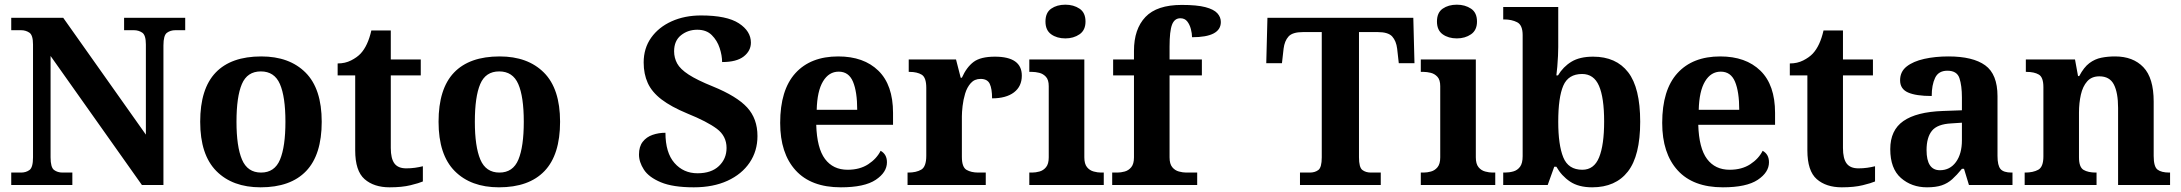

<svg xmlns="http://www.w3.org/2000/svg" viewBox="-20 -790 9314 820"><path d="M28 0V-53H70Q91 -53 106 -64Q121 -75 121 -118V-600Q121 -640 105.5 -650.5Q90 -661 70 -661H28V-714H250L603 -215V-600Q603 -640 587.5 -650.5Q572 -661 552 -661H510V-714H771V-661H729Q708 -661 693 -650Q678 -639 678 -596V0H586L196 -551V-118Q196 -75 211 -64Q226 -53 247 -53H289V0Z M1093 10Q973 10 904 -59.5Q835 -129 835 -270Q835 -411 901 -480Q967 -549 1096 -549Q1216 -549 1285 -480Q1354 -411 1354 -270Q1354 -129 1287.5 -59.5Q1221 10 1093 10ZM1095 -53Q1153 -53 1176 -108.5Q1199 -164 1199 -270Q1199 -377 1175.5 -431Q1152 -485 1094 -485Q1036 -485 1013 -431Q990 -377 990 -270Q990 -164 1013.5 -108.5Q1037 -53 1095 -53Z M1644 10Q1577 10 1537 -25Q1497 -60 1497 -148V-468H1422V-519Q1454 -519 1479.5 -532Q1505 -545 1520 -561Q1551 -594 1566 -660H1649V-536H1777V-468H1649V-158Q1649 -113 1664.5 -92Q1680 -71 1715 -71Q1735 -71 1752.5 -73.5Q1770 -76 1786 -80V-15Q1770 -8 1733.5 1Q1697 10 1644 10Z M2111 10Q1991 10 1922 -59.5Q1853 -129 1853 -270Q1853 -411 1919 -480Q1985 -549 2114 -549Q2234 -549 2303 -480Q2372 -411 2372 -270Q2372 -129 2305.5 -59.5Q2239 10 2111 10ZM2113 -53Q2171 -53 2194 -108.5Q2217 -164 2217 -270Q2217 -377 2193.5 -431Q2170 -485 2112 -485Q2054 -485 2031 -431Q2008 -377 2008 -270Q2008 -164 2031.5 -108.5Q2055 -53 2113 -53Z M2943 10Q2854 10 2802.5 -11.5Q2751 -33 2730 -65.5Q2709 -98 2709 -130Q2709 -164 2725 -184.5Q2741 -205 2767 -214Q2793 -223 2822 -223Q2822 -138 2860.5 -94Q2899 -50 2959 -50Q3018 -50 3050.5 -81Q3083 -112 3083 -158Q3083 -209 3041.5 -240Q3000 -271 2916 -305Q2846 -334 2805 -365.5Q2764 -397 2746.5 -435.5Q2729 -474 2729 -523Q2729 -584 2761 -629Q2793 -674 2848.5 -699Q2904 -724 2974 -724Q3084 -724 3135.5 -690.5Q3187 -657 3187 -608Q3187 -573 3156.5 -549Q3126 -525 3064 -525Q3064 -553 3053.5 -585Q3043 -617 3020 -640Q2997 -663 2958 -663Q2918 -663 2888.5 -639.5Q2859 -616 2859 -571Q2859 -543 2872 -519Q2885 -495 2921 -471.5Q2957 -448 3024 -421Q3127 -379 3171 -331Q3215 -283 3215 -209Q3215 -145 3181.5 -95.5Q3148 -46 3087 -18Q3026 10 2943 10Z M3571 10Q3444 10 3378 -62.5Q3312 -135 3312 -265Q3312 -406 3377 -477.5Q3442 -549 3560 -549Q3669 -549 3731.5 -488Q3794 -427 3794 -308V-257H3466Q3469 -157 3503.5 -111Q3538 -65 3600 -65Q3652 -65 3688 -88.5Q3724 -112 3741 -146Q3768 -131 3768 -97Q3768 -54 3720 -22Q3672 10 3571 10ZM3641 -321Q3641 -398 3623 -441Q3605 -484 3562 -484Q3520 -484 3495 -442.5Q3470 -401 3468 -321Z M3856 0V-53H3859Q3893 -53 3914.5 -65.5Q3936 -78 3936 -125V-415Q3936 -459 3916.5 -471Q3897 -483 3864 -483H3861V-536H4063L4083 -458H4088Q4108 -503 4138 -525.5Q4168 -548 4229 -548Q4344 -548 4344 -467Q4344 -421 4310.5 -395.5Q4277 -370 4217 -370Q4217 -411 4207 -432Q4197 -453 4168 -453Q4142 -453 4126 -435Q4110 -417 4102 -390.5Q4094 -364 4091 -337Q4088 -310 4088 -293V-120Q4088 -76 4108 -64.5Q4128 -53 4158 -53H4190V0Z M4530 -626Q4494 -626 4469.5 -643.5Q4445 -661 4445 -698Q4445 -736 4469.5 -753Q4494 -770 4530 -770Q4565 -770 4590.5 -753Q4616 -736 4616 -698Q4616 -661 4590.5 -643.5Q4565 -626 4530 -626ZM4376 0V-53H4388Q4403 -53 4419.5 -57.5Q4436 -62 4447.5 -76Q4459 -90 4459 -118V-422Q4459 -449 4447 -462Q4435 -475 4418.5 -479Q4402 -483 4388 -483H4376V-536H4611V-118Q4611 -90 4622.5 -76Q4634 -62 4651 -57.5Q4668 -53 4682 -53H4694V0Z M4730 0V-53H4752Q4767 -53 4783.5 -57.5Q4800 -62 4811.5 -76Q4823 -90 4823 -118V-468H4734V-536H4823V-573Q4823 -666 4872 -717.5Q4921 -769 5027 -769Q5092 -769 5128 -759.5Q5164 -750 5179 -733.5Q5194 -717 5194 -696Q5194 -631 5071 -631Q5071 -647 5066 -666Q5061 -685 5050.5 -698.5Q5040 -712 5021 -712Q4996 -712 4985.5 -684.5Q4975 -657 4975 -591V-536H5113V-468H4975V-118Q4975 -90 4986.5 -76Q4998 -62 5015 -57.5Q5032 -53 5046 -53H5093V0Z M5532 0V-53H5574Q5596 -53 5610.5 -64Q5625 -75 5625 -118V-653H5545Q5500 -653 5483 -634Q5466 -615 5462 -582L5455 -520H5388L5393 -714H6016L6021 -520H5954L5947 -582Q5943 -615 5926 -634Q5909 -653 5864 -653H5784V-118Q5784 -75 5798.5 -64Q5813 -53 5835 -53H5877V0Z M6202 -626Q6166 -626 6141.5 -643.5Q6117 -661 6117 -698Q6117 -736 6141.5 -753Q6166 -770 6202 -770Q6237 -770 6262.5 -753Q6288 -736 6288 -698Q6288 -661 6262.5 -643.5Q6237 -626 6202 -626ZM6048 0V-53H6060Q6075 -53 6091.5 -57.5Q6108 -62 6119.5 -76Q6131 -90 6131 -118V-422Q6131 -449 6119 -462Q6107 -475 6090.5 -479Q6074 -483 6060 -483H6048V-536H6283V-118Q6283 -90 6294.5 -76Q6306 -62 6323 -57.5Q6340 -53 6354 -53H6366V0Z M6780 10Q6722 10 6685.5 -14.5Q6649 -39 6627 -78H6618L6590 0H6400V-53H6407Q6426 -53 6443.5 -58Q6461 -63 6472 -78Q6483 -93 6483 -123V-640Q6483 -683 6459.5 -695Q6436 -707 6404 -707H6400V-760H6635V-589Q6635 -574 6634 -551.5Q6633 -529 6631 -506Q6629 -483 6627 -468H6634Q6656 -505 6691.5 -526.5Q6727 -548 6784 -548Q6882 -548 6933.5 -481.5Q6985 -415 6985 -270Q6985 -125 6932.5 -57.5Q6880 10 6780 10ZM6738 -65Q6788 -65 6809.5 -118Q6831 -171 6831 -271Q6831 -373 6809 -423.5Q6787 -474 6737 -474Q6678 -474 6656.5 -424Q6635 -374 6635 -270Q6635 -171 6656.5 -118Q6678 -65 6738 -65Z M7338 10Q7211 10 7145 -62.5Q7079 -135 7079 -265Q7079 -406 7144 -477.5Q7209 -549 7327 -549Q7436 -549 7498.5 -488Q7561 -427 7561 -308V-257H7233Q7236 -157 7270.5 -111Q7305 -65 7367 -65Q7419 -65 7455 -88.5Q7491 -112 7508 -146Q7535 -131 7535 -97Q7535 -54 7487 -22Q7439 10 7338 10ZM7408 -321Q7408 -398 7390 -441Q7372 -484 7329 -484Q7287 -484 7262 -442.5Q7237 -401 7235 -321Z M7846 10Q7779 10 7739 -25Q7699 -60 7699 -148V-468H7624V-519Q7656 -519 7681.5 -532Q7707 -545 7722 -561Q7753 -594 7768 -660H7851V-536H7979V-468H7851V-158Q7851 -113 7866.5 -92Q7882 -71 7917 -71Q7937 -71 7954.5 -73.5Q7972 -76 7988 -80V-15Q7972 -8 7935.5 1Q7899 10 7846 10Z M8210 10Q8144 10 8098.5 -30Q8053 -70 8053 -153Q8053 -234 8109 -273Q8165 -312 8277 -316L8359 -319V-374Q8359 -424 8348.5 -456Q8338 -488 8297 -488Q8259 -488 8244.5 -457.5Q8230 -427 8230 -380Q8163 -380 8129 -395Q8095 -410 8095 -447Q8095 -484 8123 -506Q8151 -528 8198 -538.5Q8245 -549 8301 -549Q8406 -549 8458.5 -511Q8511 -473 8511 -379V-124Q8511 -83 8524 -68Q8537 -53 8571 -53H8575V0H8389L8368 -69H8359Q8337 -42 8317.5 -24.5Q8298 -7 8273 1.5Q8248 10 8210 10ZM8265 -63Q8308 -63 8333.5 -98Q8359 -133 8359 -191V-266L8314 -263Q8254 -260 8231 -231.5Q8208 -203 8208 -149Q8208 -63 8265 -63Z M8627 0V-53H8629Q8663 -53 8685 -65Q8707 -77 8707 -122V-418Q8707 -460 8687.5 -471.5Q8668 -483 8635 -483H8632V-536H8842L8855 -465H8860Q8880 -503 8903.5 -520.5Q8927 -538 8954.5 -543.5Q8982 -549 9013 -549Q9090 -549 9134 -503Q9178 -457 9178 -356V-124Q9178 -78 9194.5 -65.5Q9211 -53 9245 -53H9248V0H9026V-329Q9026 -394 9008 -429Q8990 -464 8946 -464Q8913 -464 8894 -442.5Q8875 -421 8867 -385.5Q8859 -350 8859 -309V-118Q8859 -76 8878.5 -64.5Q8898 -53 8931 -53H8934V0Z"/></svg>

Font: Noto Serif Tibetan
Style: Bold
Weight: 700
Designer: Monotype Design Team
Foundry: Monotype Imaging Inc.
Version: Version 2.103; ttfautohint (v1.8.4.7-5d5b)